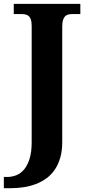

<svg xmlns="http://www.w3.org/2000/svg" viewBox="-59 -734 447 994"><path d="M356.9 -661.1H314.9Q304.2 -661.1 294.7 -658.9Q285.2 -656.7 278.3 -649.9Q271.5 -643.1 267.3 -630.4Q263.2 -617.7 263.2 -596.2V2Q263.2 47.4 252.9 82.5Q242.7 117.7 224.6 144.3Q206.5 170.9 181.4 189.2Q156.2 207.5 126.7 218.8Q97.2 230 64.2 235.1Q31.2 240.2 -2.9 240.2H-39.1V182.1H-21Q2.9 182.1 25.6 173.1Q48.3 164.1 65.9 143.1Q83.5 122.1 94.2 87.6Q105 53.2 105 2.9V-600.1Q105 -620.1 101.1 -632.1Q97.2 -644 90.1 -650.4Q83 -656.7 73.7 -658.9Q64.5 -661.1 54.2 -661.1H12.2V-713.9H356.9Z"/></svg>

Font: Sahl Naskh
Style: Bold
Weight: 700
Designer: Pascal Zoghbi
Version: Version 1.001